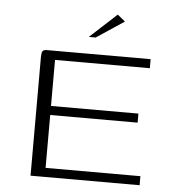

<svg xmlns="http://www.w3.org/2000/svg" viewBox="-47 -655 623 698"><g transform="rotate(5 264.0 -305.5)"><path d="M90 0V-433Q90 -448 93.5 -454Q97 -460 110 -460H488V-427H142V-259H461V-226H142V-33H488V0ZM257 -521 355 -611 383 -588 282 -521Z"/></g></svg>

Font: Genos Thin Light
Style: Regular
Weight: 300
Version: Version 1.010